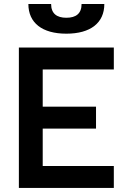

<svg xmlns="http://www.w3.org/2000/svg" viewBox="-20 -928 626 948"><path d="M73.2 0H542V-108.4H190.9V-293H454.1V-401.4H190.9V-585H542V-693.4H73.2ZM307.6 -761.7C426.8 -761.7 495.1 -814.9 495.1 -908.2H382.8C382.8 -861.3 355.5 -840.3 307.6 -840.3C260.3 -840.3 232.4 -861.3 232.4 -908.2H120.1C120.1 -814.9 188.5 -761.7 307.6 -761.7Z"/></svg>

Font: Cascadia Code PL SemiBold
Style: Regular
Weight: 600
Monospace: yes
Designer: Aaron Bell
Foundry: Saja Typeworks
Version: Version 2404.023